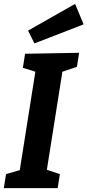

<svg xmlns="http://www.w3.org/2000/svg" viewBox="-21 -979 455 999"><path d="M379.2 -631.3 289.2 -600.9 306.1 -621.2 220.1 -78.3 211.7 -99.3 290.6 -73 279 0H-1.2L10.4 -73L98.6 -98.6L79.4 -78.3L165.3 -620.5L180.9 -600.2L98 -626.3L109.5 -699.3L390.7 -704.3ZM158.2 -753.1 124.9 -819.7 369.7 -958.7 414.1 -852.3Z"/></svg>

Font: Bitter Thin
Style: Italic
Weight: 100
Italic angle: -9°
Designer: Sol Matas, and Bitter project Authors
Foundry: Sol Matas
Version: Version 2.002